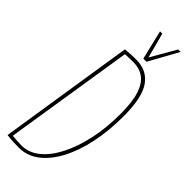

<svg xmlns="http://www.w3.org/2000/svg" viewBox="-294 -917 951 951"><g transform="rotate(45 181.5 -441.0)"><path d="M93 10Q67 10 48.5 9Q30 8 8 5L119 -706Q140 -708 157.5 -709Q175 -710 194 -710Q270 -710 309.5 -654Q349 -598 349 -467Q349 -364 330.5 -277Q312 -190 277.5 -125.5Q243 -61 196 -25.5Q149 10 93 10ZM94 -7Q144 -7 187 -41.5Q230 -76 262 -138.5Q294 -201 312 -284Q330 -367 330 -465Q330 -549 313.5 -598.5Q297 -648 266.5 -669.5Q236 -691 194 -691Q180 -691 165 -690.5Q150 -690 136 -689L29 -11Q46 -9 61 -8Q76 -7 94 -7ZM323 -892 238 -738H216L179 -892H195L230 -760L306 -892Z"/></g></svg>

Font: Georama Condensed Thin
Style: Italic
Weight: 100
Width: 3
Italic angle: -9°
Designer: Jean-Baptiste Levee
Foundry: Production Type
Version: Version 1.000